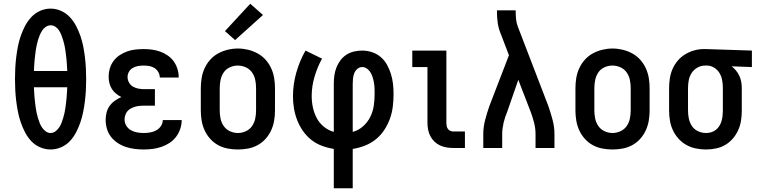

<svg xmlns="http://www.w3.org/2000/svg" viewBox="-20 -790 4040 1025"><path d="M250 8Q221 8 193.5 -4Q166 -16 146.5 -37Q127 -58 113.5 -84Q100 -110 90.5 -138Q81 -166 75.5 -194.5Q70 -223 66.5 -251.5Q63 -280 61.5 -309Q60 -338 60 -368Q60 -397 61.5 -426Q63 -455 66.5 -484Q70 -513 75.5 -541.5Q81 -570 90.5 -597.5Q100 -625 113.5 -651Q127 -677 147 -698.5Q167 -720 194 -732Q221 -744 250 -744Q279 -744 306 -732Q333 -720 353 -698.5Q373 -677 386.5 -651Q400 -625 409.5 -597.5Q419 -570 424.5 -541.5Q430 -513 433.5 -484Q437 -455 438.5 -426Q440 -397 440 -367Q440 -338 438.5 -309Q437 -280 433.5 -251.5Q430 -223 424.5 -194.5Q419 -166 409.5 -138Q400 -110 386.5 -84Q373 -58 353.5 -37Q334 -16 306.5 -4Q279 8 250 8ZM161 -411H339Q338 -425 337.5 -439Q337 -453 335.5 -467Q334 -481 332.5 -494.5Q331 -508 329 -521.5Q327 -535 324 -549Q321 -563 317 -576Q313 -589 308 -602Q303 -615 295.5 -627Q288 -639 276 -647Q264 -655 251 -655Q237 -655 225 -647Q213 -639 205.5 -627.5Q198 -616 192.5 -603Q187 -590 183 -576.5Q179 -563 176 -549.5Q173 -536 171 -522Q169 -508 167.5 -494.5Q166 -481 164.5 -467Q163 -453 162.5 -439Q162 -425 161 -411ZM250 -80Q264 -80 275.5 -88.5Q287 -97 295 -108.5Q303 -120 308 -133Q313 -146 317 -159Q321 -172 324 -185.5Q327 -199 329 -213Q331 -227 332.5 -240.5Q334 -254 335.5 -268Q337 -282 337.5 -296Q338 -310 339 -324H161Q162 -310 162.5 -296Q163 -282 164.5 -268Q166 -254 167.5 -240.5Q169 -227 171 -213Q173 -199 176 -185.5Q179 -172 183 -159Q187 -146 192 -133Q197 -120 205 -108.5Q213 -97 224.5 -88.5Q236 -80 250 -80Z M747 8Q723 8 699 5Q675 2 652 -5.5Q629 -13 608.5 -26.5Q588 -40 573 -59Q558 -78 551 -102Q544 -126 544 -150Q544 -170 549 -189.5Q554 -209 565.5 -225Q577 -241 593.5 -252.5Q610 -264 628 -272Q613 -279 599.5 -290Q586 -301 577 -315.5Q568 -330 564 -346.5Q560 -363 560 -380Q560 -403 566.5 -425Q573 -447 586.5 -465Q600 -483 619 -495.5Q638 -508 659 -515.5Q680 -523 702.5 -525.5Q725 -528 747 -528Q770 -528 792 -525Q814 -522 835 -514.5Q856 -507 875 -494Q894 -481 907 -463Q920 -445 927 -423Q934 -401 934 -379Q934 -378 934 -377.5Q934 -377 934 -376H833Q833 -376 833 -376.5Q833 -377 833 -377Q833 -392 825 -405.5Q817 -419 804.5 -427Q792 -435 777 -437.5Q762 -440 747 -440Q732 -440 717 -437.5Q702 -435 689 -427.5Q676 -420 668.5 -407Q661 -394 661 -379Q661 -363 669 -349Q677 -335 690 -327.5Q703 -320 718.5 -317Q734 -314 750 -314H807V-226H750Q738 -226 726 -225Q714 -224 702 -220.5Q690 -217 679.5 -211.5Q669 -206 661 -197Q653 -188 649 -176Q645 -164 645 -152Q645 -134 654.5 -118.5Q664 -103 679.5 -94.5Q695 -86 712.5 -83Q730 -80 747 -80Q765 -80 782 -83Q799 -86 814 -94Q829 -102 839 -117Q849 -132 849 -149Q849 -149 849 -149Q849 -149 849 -149H950Q950 -149 950 -149Q950 -149 950 -149Q950 -125 942 -101.5Q934 -78 919.5 -59Q905 -40 885 -27Q865 -14 842 -6Q819 2 795 5Q771 8 747 8Z M1250 8Q1223 8 1196 3Q1169 -2 1145 -15Q1121 -28 1102.5 -48.5Q1084 -69 1072.5 -94Q1061 -119 1056.5 -146Q1052 -173 1052 -200V-320Q1052 -347 1056.5 -374Q1061 -401 1072.5 -426Q1084 -451 1102.5 -471.5Q1121 -492 1145 -505Q1169 -518 1196 -524.5Q1223 -531 1250 -531Q1277 -531 1304 -524.5Q1331 -518 1355 -505Q1379 -492 1397.5 -471.5Q1416 -451 1427.5 -426Q1439 -401 1443.5 -374Q1448 -347 1448 -320V-200Q1448 -173 1443.5 -146Q1439 -119 1427.5 -94Q1416 -69 1397.5 -48.5Q1379 -28 1355 -15Q1331 -2 1304 3Q1277 8 1250 8ZM1250 -80Q1272 -80 1292.5 -89.5Q1313 -99 1325.5 -117Q1338 -135 1342.5 -156.5Q1347 -178 1347 -200V-320Q1347 -342 1342.5 -364Q1338 -386 1325 -404Q1312 -422 1291.5 -431Q1271 -440 1249 -440Q1227 -440 1206.5 -430.5Q1186 -421 1174 -403Q1162 -385 1157.5 -363.5Q1153 -342 1153 -320V-200Q1153 -178 1157.5 -156.5Q1162 -135 1174.5 -117Q1187 -99 1207.5 -89.5Q1228 -80 1250 -80ZM1235 -576 1181 -624 1316 -770 1384 -710Z M1762 215V5Q1730 0 1699 -11.5Q1668 -23 1642.5 -43Q1617 -63 1598 -90Q1579 -117 1567 -147.5Q1555 -178 1549.5 -210.5Q1544 -243 1544 -275Q1544 -339 1561.5 -401.5Q1579 -464 1611 -520L1699 -477Q1674 -431 1659 -380Q1644 -329 1644 -277Q1644 -246 1650.5 -216Q1657 -186 1671 -159.5Q1685 -133 1709 -113.5Q1733 -94 1762 -86V-343Q1762 -365 1765 -387Q1768 -409 1776 -429.5Q1784 -450 1797.5 -468Q1811 -486 1829.5 -498Q1848 -510 1870 -515Q1892 -520 1914 -520Q1940 -520 1966 -511.5Q1992 -503 2012.5 -485.5Q2033 -468 2046 -444.5Q2059 -421 2067 -395Q2075 -369 2078 -342.5Q2081 -316 2081 -289Q2081 -255 2077 -221.5Q2073 -188 2061.5 -156Q2050 -124 2031 -95.5Q2012 -67 1986 -46Q1960 -25 1928 -12.5Q1896 0 1863 5V215ZM1863 -86Q1894 -94 1918.5 -116Q1943 -138 1957 -166.5Q1971 -195 1975.5 -226.5Q1980 -258 1980 -290Q1980 -304 1979.5 -318.5Q1979 -333 1976.5 -347.5Q1974 -362 1970 -375.5Q1966 -389 1959 -401.5Q1952 -414 1940 -423Q1928 -432 1914 -432Q1899 -432 1888 -422.5Q1877 -413 1871.5 -399.5Q1866 -386 1864.5 -371.5Q1863 -357 1863 -343Z M2400 0Q2382 0 2364 -3Q2346 -6 2329.5 -13.5Q2313 -21 2299.5 -34Q2286 -47 2277.5 -63Q2269 -79 2265.5 -97.5Q2262 -116 2262 -134V-432H2181V-520H2363V-134Q2363 -126 2364.5 -117.5Q2366 -109 2371 -102Q2376 -95 2384 -91.5Q2392 -88 2400 -88H2462V0Z M2560 0V-74Q2560 -112 2570 -150Q2580 -188 2593 -225L2665 -412L2697 -495L2650 -618Q2640 -644 2636.5 -672Q2633 -700 2633 -728V-735H2733V-728Q2733 -708 2735 -688Q2737 -668 2744 -649L2907 -225Q2920 -188 2930 -150Q2940 -112 2940 -74V0H2839V-74Q2839 -104 2831.5 -134Q2824 -164 2813 -193L2747 -364L2688 -194Q2682 -180 2677 -165Q2672 -150 2668.5 -135Q2665 -120 2663 -104.5Q2661 -89 2661 -74V0Z M3250 8Q3223 8 3196 3Q3169 -2 3145 -15Q3121 -28 3102.5 -48.5Q3084 -69 3072.5 -94Q3061 -119 3056.5 -146Q3052 -173 3052 -200V-320Q3052 -347 3056.5 -374Q3061 -401 3072.5 -426Q3084 -451 3102.5 -471.5Q3121 -492 3145 -505Q3169 -518 3196 -524.5Q3223 -531 3250 -531Q3277 -531 3304 -524.5Q3331 -518 3355 -505Q3379 -492 3397.5 -471.5Q3416 -451 3427.5 -426Q3439 -401 3443.5 -374Q3448 -347 3448 -320V-200Q3448 -173 3443.5 -146Q3439 -119 3427.5 -94Q3416 -69 3397.5 -48.5Q3379 -28 3355 -15Q3331 -2 3304 3Q3277 8 3250 8ZM3250 -80Q3272 -80 3292.5 -89.5Q3313 -99 3325.5 -117Q3338 -135 3342.5 -156.5Q3347 -178 3347 -200V-320Q3347 -342 3342.5 -364Q3338 -386 3325 -404Q3312 -422 3291.5 -431Q3271 -440 3249 -440Q3227 -440 3206.5 -430.5Q3186 -421 3174 -403Q3162 -385 3157.5 -363.5Q3153 -342 3153 -320V-200Q3153 -178 3157.5 -156.5Q3162 -135 3174.5 -117Q3187 -99 3207.5 -89.5Q3228 -80 3250 -80Z M3749 8Q3722 8 3695 2.5Q3668 -3 3644.5 -16Q3621 -29 3602.5 -49.5Q3584 -70 3572.5 -94.5Q3561 -119 3556.5 -146Q3552 -173 3552 -200V-320Q3552 -346 3556 -372Q3560 -398 3570.5 -422Q3581 -446 3598 -466Q3615 -486 3637 -499.5Q3659 -513 3684.5 -520.5Q3710 -528 3736 -528Q3739 -528 3742.5 -528Q3746 -528 3750 -528L3994 -520V-432L3886 -436Q3899 -426 3909.5 -413Q3920 -400 3927 -385Q3934 -370 3937 -353.5Q3940 -337 3940 -320V-200Q3940 -173 3936 -146.5Q3932 -120 3921 -95.5Q3910 -71 3892.5 -50.5Q3875 -30 3852 -16.5Q3829 -3 3802.5 2.5Q3776 8 3749 8ZM3749 -80Q3763 -80 3777 -84Q3791 -88 3802 -97Q3813 -106 3820.5 -118Q3828 -130 3832 -144Q3836 -158 3837.5 -172Q3839 -186 3839 -200V-320Q3839 -340 3835.5 -360.5Q3832 -381 3822 -398.5Q3812 -416 3794.5 -427.5Q3777 -439 3757 -440H3750Q3748 -440 3746.5 -440Q3745 -440 3744 -440Q3722 -440 3703 -429Q3684 -418 3672.5 -400.5Q3661 -383 3657 -362Q3653 -341 3653 -320V-200Q3653 -178 3657.5 -156.5Q3662 -135 3674 -117Q3686 -99 3706.5 -89.5Q3727 -80 3749 -80Z"/></svg>

Font: Zed Sans Semibold
Style: Regular
Weight: 600
Designer: Belleve Invis
Foundry: Belleve Invis
Version: Version 1.0.0; ttfautohint (v1.8.4)